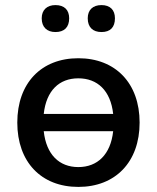

<svg xmlns="http://www.w3.org/2000/svg" viewBox="-20 -726 617 755"><path d="M379 -600C414 -600 432 -619 432 -654C432 -687 413 -706 379 -706C345 -706 325 -687 325 -654C325 -619 345 -600 379 -600ZM198 -600C233 -600 252 -619 252 -654C252 -687 233 -706 198 -706C165 -706 144 -687 144 -654C144 -619 165 -600 198 -600ZM288 9C434 9 529 -89 529 -244C529 -399 434 -497 288 -497C142 -497 48 -399 48 -244C48 -89 142 9 288 9ZM288 -418C363 -418 415 -370 425 -278H152C162 -370 213 -418 288 -418ZM288 -69C213 -69 162 -118 152 -210H425C415 -118 363 -69 288 -69Z"/></svg>

Font: Nunito SemiBold
Style: Regular
Weight: 600
Designer: Vernon Adams
Foundry: Vernon Adams
Version: Version 3.602